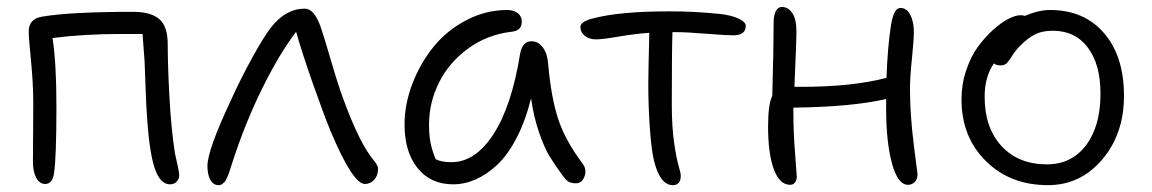

<svg xmlns="http://www.w3.org/2000/svg" viewBox="-20 -523 3330 555"><path d="M471.2 9.8Q430.2 9.8 415 -89.8Q409.2 -125.5 405.8 -172.4Q402.3 -219.2 400.4 -279.5Q398.4 -339.8 397.9 -346.2Q395.5 -383.8 392.1 -424.8H331.1Q223.6 -424.8 131.8 -413.1Q143.1 -341.8 143.1 -214.8Q143.1 -68.8 136.2 -22Q131.3 8.8 110.8 8.8Q94.2 8.8 84.7 -9Q75.2 -26.9 75.2 -56.2Q75.2 -76.7 75.7 -136.2Q76.2 -195.8 76.2 -222.2Q76.2 -281.7 69.6 -347.4Q63 -413.1 63 -432.1Q63 -469.2 103 -475.1Q184.6 -488.8 365.2 -488.8Q415.5 -488.8 440.2 -468Q464.8 -447.3 464.8 -395Q464.8 -336.4 469.7 -244.1Q474.6 -151.9 485.8 -79.1Q487.3 -71.8 492.7 -48.3Q498 -24.9 498 -16.1Q498 -5.9 490.7 2Q483.4 9.8 471.2 9.8Z M611.8 12.2Q596.2 12.2 587.9 -3.4Q579.6 -19 579.6 -43Q579.6 -88.4 646 -230Q675.8 -295.9 709.2 -356.4Q742.7 -417 762.7 -442.9Q805.7 -498 860.8 -498Q888.2 -498 906.7 -445.8Q915.5 -420.9 936.8 -347.9Q958 -274.9 971.7 -238.8Q1013.2 -125 1049.8 -73.2Q1053.2 -68.8 1058.8 -61.5Q1064.5 -54.2 1066.7 -51Q1068.8 -47.9 1070.8 -43.7Q1072.8 -39.6 1072.8 -36.1Q1072.8 -15.6 1061.8 -3.4Q1050.8 8.8 1034.7 8.8Q1000 8.8 936 -143.1Q916.5 -189.9 884.3 -281.7Q852.1 -373.5 835.9 -431.2Q786.6 -366.2 737.1 -265.6Q687.5 -165 649.9 -47.9Q648.9 -44.9 646.7 -38.1Q644.5 -31.2 643.6 -28.1Q642.6 -24.9 640.4 -19Q638.2 -13.2 636.7 -10.3Q635.3 -7.3 633.1 -2.9Q630.9 1.5 628.7 3.4Q626.5 5.4 623.8 7.8Q621.1 10.3 618.2 11.2Q615.2 12.2 611.8 12.2Z M1289.6 9.8Q1224.6 9.8 1187 -37.1Q1149.4 -84 1149.4 -163.1Q1149.4 -221.7 1172.1 -281Q1194.8 -340.3 1233.2 -387.7Q1271.5 -435.1 1327.9 -464.6Q1384.3 -494.1 1446.3 -494.1Q1464.8 -494.1 1476.6 -485.1Q1488.3 -476.1 1488.3 -460Q1488.3 -434.1 1458.5 -431.2Q1388.2 -422.9 1333 -382.6Q1277.8 -342.3 1249 -284.4Q1220.2 -226.6 1220.2 -163.1Q1220.2 -133.8 1224.1 -112.3Q1228 -90.8 1239.3 -63Q1254.9 -54.2 1285.2 -54.2Q1354 -54.2 1406.5 -135.3Q1459 -216.3 1483.4 -367.2Q1489.7 -403.8 1516.6 -403.8Q1536.1 -403.8 1549.3 -385.7Q1562.5 -367.7 1564.5 -337.9Q1573.2 -240.2 1593.8 -178.2Q1614.3 -116.2 1663.6 -50.8Q1676.8 -33.7 1669.7 -13.4Q1662.6 6.8 1644.5 6.8Q1631.3 6.8 1623.3 2Q1615.2 -2.9 1607.4 -14.2Q1583 -47.4 1568.4 -71.5Q1553.7 -95.7 1538.3 -139.9Q1522.9 -184.1 1515.1 -238.8Q1499 -173.8 1473.4 -124.5Q1447.8 -75.2 1417.2 -46.6Q1386.7 -18.1 1354.7 -4.2Q1322.8 9.8 1289.6 9.8Z M1924.8 12.2Q1887.7 12.2 1870.6 -58.1Q1863.3 -86.9 1858.6 -150.9Q1854 -214.8 1854 -277.8Q1854 -314 1856.9 -428.2Q1814.9 -425.3 1768.3 -417.2Q1721.7 -409.2 1702.6 -409.2Q1682.6 -409.2 1670.2 -419.7Q1657.7 -430.2 1657.7 -444.8Q1657.7 -460.4 1691.9 -469.2Q1769 -490.2 1915 -490.2Q1988.3 -490.2 2058.6 -482.9Q2092.8 -479.5 2114.3 -469.5Q2135.7 -459.5 2135.7 -448.2Q2135.7 -420.9 2099.6 -420.9Q2079.6 -420.9 2021.7 -425.5Q1963.9 -430.2 1929.7 -430.2H1923.8Q1921.9 -376 1921.9 -222.2Q1921.9 -157.2 1928.5 -111.6Q1935.1 -65.9 1941.4 -44.2Q1947.8 -22.5 1947.8 -15.1Q1947.8 12.2 1924.8 12.2Z M2264.2 11.2Q2233.4 11.2 2216.8 -33.9Q2200.2 -79.1 2200.2 -157.2Q2200.2 -221.2 2212.4 -246.1Q2216.3 -387.7 2216.3 -458Q2216.3 -479 2222.7 -491Q2229 -502.9 2240.2 -502.9Q2258.3 -502.9 2270.3 -485.1Q2282.2 -467.3 2282.2 -432.1Q2282.2 -415.5 2281.2 -389.2Q2280.3 -362.8 2278.6 -327.9Q2276.9 -293 2276.4 -272H2297.4Q2442.9 -272 2542.5 -297.9Q2545.9 -388.2 2555.2 -448.2Q2563 -500 2582.5 -500Q2601.1 -500 2611.3 -480.2Q2621.6 -460.4 2621.6 -430.2Q2621.6 -407.7 2616 -353.3Q2610.4 -298.8 2610.4 -268.1Q2610.4 -191.9 2621.3 -105.7Q2632.3 -19.5 2632.3 -19Q2632.3 -5.4 2624.3 2.9Q2616.2 11.2 2604.5 11.2Q2575.2 11.2 2558.3 -50.8Q2541.5 -112.8 2541.5 -208V-236.8Q2442.4 -213.9 2273.4 -211.9V-192.9Q2273.4 -141.6 2278.3 -79.1Q2283.2 -16.6 2283.2 -13.2Q2283.2 -2.4 2278.1 4.4Q2272.9 11.2 2264.2 11.2Z M3009.3 12.2Q2899.9 12.2 2829.6 -57.6Q2759.3 -127.4 2759.3 -235.8Q2759.3 -279.3 2772.9 -319.8Q2786.6 -360.4 2807.1 -388.2Q2827.6 -416 2851.3 -437.3Q2875 -458.5 2895.5 -468.8Q2916 -479 2929.2 -479Q2936.5 -479 2942.4 -477.1Q2982.4 -494.1 3015.1 -494.1Q3113.8 -494.1 3171.4 -427.2Q3229 -360.4 3229 -246.1Q3229 -135.7 3166 -61.8Q3103 12.2 3009.3 12.2ZM2826.2 -243.2Q2826.2 -153.8 2875 -100.8Q2923.8 -47.9 3006.3 -47.9Q3077.6 -47.9 3119.4 -103.3Q3161.1 -158.7 3161.1 -252Q3161.1 -336.9 3124.5 -385.5Q3087.9 -434.1 3023.4 -434.1Q2992.2 -434.1 2971.7 -423.6Q2951.2 -413.1 2928.2 -390.1Q2916 -377.9 2906.2 -362.3Q2896.5 -346.7 2890.1 -340.3Q2883.8 -334 2872.1 -334Q2858.9 -334 2853 -339.8Q2826.2 -300.8 2826.2 -243.2Z"/></svg>

Font: Shantell Sans Normal
Style: Regular
Weight: 300
Designer: Stephen Nixon, Anya Danilova, Shantell Martin
Foundry: Arrow Type
Version: Version 1.006;[559af2be0]